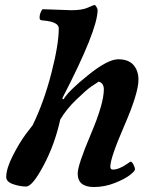

<svg xmlns="http://www.w3.org/2000/svg" viewBox="-20 -741 616 771"><path d="M152 -704 267 -700Q310 -700 333 -710.5Q356 -721 359.5 -721Q363 -721 367.5 -713Q372 -705 372 -701Q372 -620 230 -346L235 -342Q255 -376 334 -439.5Q413 -503 454.5 -503Q496 -503 516 -480Q536 -457 536 -421Q536 -367 479.5 -237Q423 -107 423 -72Q423 -60 433 -60Q458 -60 492 -84L504 -92Q510 -92 516 -80Q522 -68 522 -61Q522 -54 501.5 -38Q481 -22 440.5 -6Q400 10 357 10Q292 10 292 -44Q292 -78 344.5 -201.5Q397 -325 397 -382Q397 -395 391.5 -403Q386 -411 376 -413Q365 -406 346.5 -393.5Q328 -381 287 -341.5Q246 -302 222 -261Q200 -161 155 -76.5Q110 8 85 8Q60 8 32.5 -1.5Q5 -11 5 -30Q5 -64 31.5 -116Q58 -168 84 -203L111 -238Q156 -330 186 -446Q216 -562 216 -627Q216 -654 151 -659Q143 -660 141 -662Q139 -664 139 -673Q139 -682 144 -693Q149 -704 152 -704Z"/></svg>

Font: Clara
Style: Regular
Weight: 400
Designer: Proyecto DEMO
Foundry: Proyecto DEMO
Version: Version 1.002